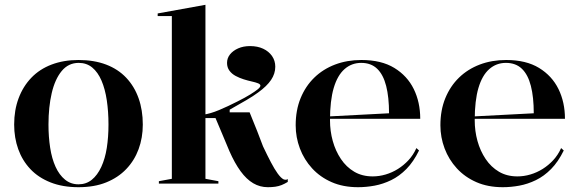

<svg xmlns="http://www.w3.org/2000/svg" viewBox="-20 -765 2419 800"><path d="M307 -515Q372 -515 422 -496Q472 -477 506 -441Q540 -405 557.5 -355.5Q575 -306 575 -246Q575 -191 557.5 -143.5Q540 -96 506 -60.5Q472 -25 422.5 -5Q373 15 307 15Q241 15 190.5 -5Q140 -25 106.5 -60.5Q73 -96 56 -143.5Q39 -191 39 -246Q39 -306 57.5 -355.5Q76 -405 110.5 -441Q145 -477 195 -496Q245 -515 307 -515ZM308 -503Q265 -503 237 -469Q209 -435 195.5 -377Q182 -319 182 -246Q182 -195 189 -149.5Q196 -104 211.5 -70Q227 -36 251 -16.5Q275 3 307 3Q339 3 362.5 -16Q386 -35 402 -69.5Q418 -104 425 -149Q432 -194 432 -246Q432 -300 425 -347Q418 -394 403 -429Q388 -464 364.5 -483.5Q341 -503 308 -503Z M836 -20 890 -10V0H642V-10L696 -20V-698H637V-709L836 -745ZM826 -273V-287Q856 -291 893 -306.5Q930 -322 969 -342Q1001 -358 1022 -371Q1043 -384 1054 -393Q1065 -402 1065 -408Q1065 -414 1055 -418Q1045 -422 1029 -425.5Q1013 -429 995.5 -434.5Q978 -440 962 -448.5Q946 -457 936 -470.5Q926 -484 926 -503Q926 -523 938.5 -538.5Q951 -554 972.5 -563.5Q994 -573 1022 -573Q1053 -573 1076.5 -562Q1100 -551 1113.5 -531.5Q1127 -512 1127 -487Q1127 -458 1109.5 -432Q1092 -406 1056 -380Q1036 -365 1006 -347.5Q976 -330 937 -308V-297H1020Q1038 -254 1051.5 -219Q1065 -184 1076 -155Q1094 -117 1109 -88.5Q1124 -60 1137 -42Q1150 -24 1161 -18Q1166 -16 1170.5 -16Q1175 -16 1179 -19V-7Q1166 1 1153.5 6Q1141 11 1127 13Q1113 15 1096 15Q1063 15 1035 -1.5Q1007 -18 982.5 -51.5Q958 -85 936 -135Q922 -170 907.5 -203Q893 -236 878 -273Z M1486 -515Q1569 -515 1623 -482Q1677 -449 1704 -394Q1731 -339 1731 -270H1352V-280L1601 -293Q1601 -360 1589 -407Q1577 -454 1551.5 -478.5Q1526 -503 1485 -503Q1445 -503 1415.5 -477Q1386 -451 1370.5 -398.5Q1355 -346 1355 -264Q1355 -219 1366.5 -177.5Q1378 -136 1400.5 -102.5Q1423 -69 1456 -49.5Q1489 -30 1533 -30Q1560 -30 1587 -38Q1614 -46 1638 -61Q1662 -76 1682 -97.5Q1702 -119 1715 -148L1726 -138Q1703 -91 1673.5 -61Q1644 -31 1610 -14.5Q1576 2 1541 8.5Q1506 15 1472 15Q1410 15 1362 -6Q1314 -27 1280.5 -63.5Q1247 -100 1229.5 -146.5Q1212 -193 1212 -243Q1212 -306 1232.5 -356Q1253 -406 1289.5 -441.5Q1326 -477 1376 -496Q1426 -515 1486 -515Z M2089 -515Q2172 -515 2226 -482Q2280 -449 2307 -394Q2334 -339 2334 -270H1955V-280L2204 -293Q2204 -360 2192 -407Q2180 -454 2154.5 -478.5Q2129 -503 2088 -503Q2048 -503 2018.5 -477Q1989 -451 1973.5 -398.5Q1958 -346 1958 -264Q1958 -219 1969.5 -177.5Q1981 -136 2003.5 -102.5Q2026 -69 2059 -49.5Q2092 -30 2136 -30Q2163 -30 2190 -38Q2217 -46 2241 -61Q2265 -76 2285 -97.5Q2305 -119 2318 -148L2329 -138Q2306 -91 2276.5 -61Q2247 -31 2213 -14.5Q2179 2 2144 8.5Q2109 15 2075 15Q2013 15 1965 -6Q1917 -27 1883.5 -63.5Q1850 -100 1832.5 -146.5Q1815 -193 1815 -243Q1815 -306 1835.5 -356Q1856 -406 1892.5 -441.5Q1929 -477 1979 -496Q2029 -515 2089 -515Z"/></svg>

Font: Kalnia Medium
Style: Regular
Weight: 500
Designer: Frida Medrano
Foundry: Frida Medrano
Version: Version 1.105